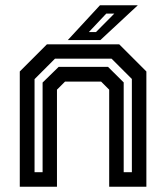

<svg xmlns="http://www.w3.org/2000/svg" viewBox="-20 -708 630 728"><path d="M55 0V-437L158 -540H432L535 -437V0H394V-368L363.5 -398.5H226.5L196 -368V0ZM111 -55H141.5V-395L202.5 -454.5H389.5L449 -395.5V-55H480V-408.5L403 -485.5H188.5L111 -408ZM237 -556 359 -688H502.5L360.5 -556ZM317 -586.5H344L413.5 -656.5H383Z"/></svg>

Font: Tourney Thin SemiBold
Style: Regular
Weight: 600
Version: Version 1.015